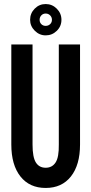

<svg xmlns="http://www.w3.org/2000/svg" viewBox="-20 -920 452 950"><path d="M271 -700H376V-205Q376 -104 331 -47Q286 10 206 10Q126 10 81 -47Q36 -104 36 -205V-700H141V-205Q141 -142 157.5 -116Q174 -90 206 -90Q238 -90 255 -116Q272 -142 271 -205ZM129 -822Q129 -854 151.5 -877Q174 -900 206 -900Q238 -900 261 -877Q284 -854 284 -822Q284 -790 261 -767.5Q238 -745 206 -745Q175 -745 152 -768Q129 -791 129 -822ZM237 -822Q237 -835 228 -844Q219 -853 206 -853Q193 -853 184.5 -844Q176 -835 176 -822Q176 -809 184.5 -800.5Q193 -792 206 -792Q219 -792 228 -800.5Q237 -809 237 -822Z"/></svg>

Font: Piscolabis
Style: Regular
Weight: 400
Designer: Ariel Martín Pérez
Foundry: Tunera Type Foundry
Version: Version 1.000